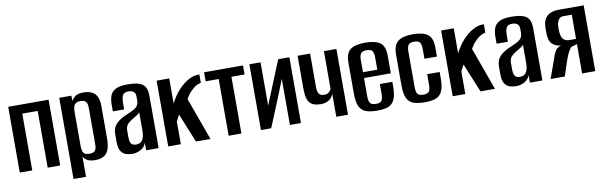

<svg xmlns="http://www.w3.org/2000/svg" viewBox="-44 -906 4491 1423"><g transform="rotate(-10 2202.0 -194.5)"><path d="M36 0V-495H340V0H246V-427H130V0Z M420 116V-495H511L513 -454Q522 -473 541 -488Q560 -503 603 -503Q642 -503 667.5 -489.5Q693 -476 705 -449.5Q717 -423 717 -382V-140Q717 -90 706 -57.5Q695 -25 670 -9.5Q645 6 603 6Q566 6 545 -6Q524 -18 514 -35V116ZM569 -48Q589 -48 600 -53.5Q611 -59 616 -69Q621 -79 622 -92Q623 -105 623 -120V-371Q623 -386 622 -399Q621 -412 616 -422.5Q611 -433 600 -438.5Q589 -444 569 -444Q549 -444 538 -437Q527 -430 522 -419.5Q517 -409 515.5 -396Q514 -383 514 -372V-116Q514 -96 518 -80.5Q522 -65 533.5 -56.5Q545 -48 569 -48Z M883 8Q858 8 835.5 1Q813 -6 797.5 -28.5Q782 -51 782 -98V-157Q782 -206 810.5 -235.5Q839 -265 896 -288Q929 -302 948.5 -313Q968 -324 977 -339Q986 -354 986 -380V-405Q986 -424 978.5 -434Q971 -444 959.5 -448.5Q948 -453 933 -453Q900 -453 889.5 -433Q879 -413 879 -369V-327H794V-378Q794 -415 804 -443.5Q814 -472 844 -488.5Q874 -505 933 -505Q994 -505 1025.5 -493Q1057 -481 1069 -456.5Q1081 -432 1081 -394V0H987V-57Q977 -26 947.5 -9Q918 8 883 8ZM922 -55Q956 -55 970.5 -79.5Q985 -104 985 -148V-287Q978 -275 960 -265Q942 -255 925 -244Q900 -229 887 -212.5Q874 -196 874 -167V-120Q874 -93 880.5 -78.5Q887 -64 898.5 -59.5Q910 -55 922 -55Z M1153 0V-495H1248V-306Q1275 -361 1313 -402.5Q1351 -444 1393 -466Q1435 -488 1473 -485V-423Q1448 -417 1428 -403.5Q1408 -390 1392 -372Q1381 -361 1372 -348Q1363 -335 1355 -321L1471 0H1362L1273 -218Q1266 -206 1259 -192Q1252 -178 1248 -170V0Z M1608 0V-427H1510V-495H1803V-427H1704V0Z M1851 0V-495H1935V-169L2068 -495H2152V0H2069V-347Q2034 -260 1999.5 -173.5Q1965 -87 1928 0Z M2418 0V-176Q2411 -147 2385 -129.5Q2359 -112 2324 -112Q2278 -112 2254 -128Q2230 -144 2222 -174Q2214 -204 2214 -245V-495H2308V-244Q2308 -211 2318.5 -193.5Q2329 -176 2359 -176Q2382 -176 2394.5 -187.5Q2407 -199 2412 -211V-495H2506V0Z M2727 8Q2676 8 2642.5 -3.5Q2609 -15 2592.5 -48Q2576 -81 2576 -147V-379Q2576 -451 2612 -477.5Q2648 -504 2724 -504Q2800 -504 2836 -477.5Q2872 -451 2872 -379V-247H2670V-110Q2670 -73 2681.5 -58Q2693 -43 2726 -43Q2756 -43 2767 -57.5Q2778 -72 2778 -110V-183H2872V-148Q2872 -83 2855.5 -49Q2839 -15 2807 -3.5Q2775 8 2727 8ZM2670 -291H2778V-383Q2778 -417 2767 -432Q2756 -447 2724 -447Q2693 -447 2681.5 -432Q2670 -417 2670 -383Z M3085 8Q3034 8 3000.5 -3Q2967 -14 2950.5 -47Q2934 -80 2934 -145V-373Q2934 -448 2970 -476Q3006 -504 3082 -504Q3158 -504 3194 -477Q3230 -450 3230 -379V-310H3136V-383Q3136 -418 3125 -433Q3114 -448 3082 -448Q3051 -448 3039.5 -433Q3028 -418 3028 -383V-116Q3028 -79 3039.5 -64Q3051 -49 3084 -49Q3114 -49 3125 -63.5Q3136 -78 3136 -116V-194H3230V-145Q3230 -81 3213.5 -47.5Q3197 -14 3164.5 -3Q3132 8 3085 8Z M3294 0V-495H3389V-306Q3416 -361 3454 -402.5Q3492 -444 3534 -466Q3576 -488 3614 -485V-423Q3589 -417 3569 -403.5Q3549 -390 3533 -372Q3522 -361 3513 -348Q3504 -335 3496 -321L3612 0H3503L3414 -218Q3407 -206 3400 -192Q3393 -178 3389 -170V0Z M3771 8Q3746 8 3723.5 1Q3701 -6 3685.5 -28.5Q3670 -51 3670 -98V-157Q3670 -206 3698.5 -235.5Q3727 -265 3784 -288Q3817 -302 3836.5 -313Q3856 -324 3865 -339Q3874 -354 3874 -380V-405Q3874 -424 3866.5 -434Q3859 -444 3847.5 -448.5Q3836 -453 3821 -453Q3788 -453 3777.5 -433Q3767 -413 3767 -369V-327H3682V-378Q3682 -415 3692 -443.5Q3702 -472 3732 -488.5Q3762 -505 3821 -505Q3882 -505 3913.5 -493Q3945 -481 3957 -456.5Q3969 -432 3969 -394V0H3875V-57Q3865 -26 3835.5 -9Q3806 8 3771 8ZM3810 -55Q3844 -55 3858.5 -79.5Q3873 -104 3873 -148V-287Q3866 -275 3848 -265Q3830 -255 3813 -244Q3788 -229 3775 -212.5Q3762 -196 3762 -167V-120Q3762 -93 3768.5 -78.5Q3775 -64 3786.5 -59.5Q3798 -55 3810 -55Z M4031 0 4090 -166Q4102 -199 4117.5 -214Q4133 -229 4153 -231Q4106 -235 4082.5 -260.5Q4059 -286 4059 -342V-377Q4059 -438 4090 -466.5Q4121 -495 4177 -495H4367V0H4268V-221L4223 -207Q4207 -190 4194.5 -162.5Q4182 -135 4171 -101L4138 0ZM4217 -260H4268V-442H4201Q4180 -442 4167 -421.5Q4154 -401 4154 -371V-347Q4155 -297 4171.5 -278.5Q4188 -260 4217 -260Z"/></g></svg>

Font: Alumni Sans SemiBold
Style: Regular
Weight: 600
Designer: Robert E. Leuschke
Foundry: Robert E. Leuschke
Version: Version 1.018